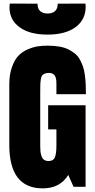

<svg xmlns="http://www.w3.org/2000/svg" viewBox="-20 -1038 530 1067"><path d="M300.8 -1017.6Q300.8 -1018.1 455.1 -1018.1Q456.1 -1006.3 456.1 -1001Q456.1 -928.7 400.1 -887.2Q344.2 -845.7 243.7 -845.7Q145 -845.7 88.9 -886.5Q32.7 -927.2 32.7 -997.6Q32.7 -1007.8 34.2 -1018.1L188.5 -1017.6Q188.5 -989.3 203.6 -976.1Q218.8 -962.9 244.6 -962.9Q270.5 -962.9 285.6 -976.1Q300.8 -989.3 300.8 -1017.6ZM388.7 0 359.4 -65.9Q313.5 8.8 217.8 8.8Q31.7 8.8 31.7 -231.9V-568.8Q31.7 -624 46.4 -665Q61 -706.1 82.3 -728.3Q103.5 -750.5 134.3 -763.7Q165 -776.9 190.2 -780.5Q215.3 -784.2 244.6 -784.2Q280.8 -784.2 310.1 -779.1Q339.4 -773.9 360.6 -763.2Q381.8 -752.4 397.9 -739Q414.1 -725.6 424.6 -705.8Q435.1 -686 441.7 -666.7Q448.2 -647.5 451.7 -620.4Q455.1 -593.3 456.3 -569.8Q457.5 -546.4 457.5 -514.6H293.5V-576.2Q293.5 -594.7 289.6 -606.9Q285.6 -619.1 278.6 -624.3Q271.5 -629.4 265.6 -631.1Q259.8 -632.8 252.4 -632.8Q237.8 -632.8 228.8 -628.9Q219.7 -625 214.6 -619.1Q209.5 -613.3 207 -597.9Q204.6 -582.5 204.1 -568.8Q203.6 -555.2 203.6 -525.9V-225.1Q203.6 -208 204.8 -196.3Q206.1 -184.6 210.4 -170.9Q214.8 -157.2 224.9 -150.1Q234.9 -143.1 250.5 -143.1Q276.4 -143.1 284.9 -163.3Q293.5 -183.6 293.5 -229V-318.8H247.6V-453.1H455.6V0Z"/></svg>

Font: Anton
Style: Regular
Weight: 400
Foundry: vernon adams
Version: Version 1.000